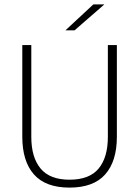

<svg xmlns="http://www.w3.org/2000/svg" viewBox="-20 -844 634 874"><path d="M296.5 10Q187.5 10 134.5 -50Q81.5 -110 81.5 -221.5V-639H122.5V-221Q122.5 -127.5 164.8 -76.8Q207 -26 296.5 -26Q387 -26 429 -76.8Q471 -127.5 471 -221V-639H512V-221.5Q512 -110 458.8 -50Q405.5 10 296.5 10ZM405 -824H454V-823L319.5 -706H278.5V-706.5Z"/></svg>

Font: Anek Bangla Medium ExtraLight
Style: Regular
Weight: 250
Version: Version 1.003